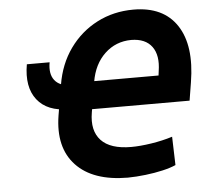

<svg xmlns="http://www.w3.org/2000/svg" viewBox="-53 -793 928 861"><g transform="rotate(-5 411.5 -362.5)"><path d="M81.1 -534.2H183.6Q174.3 -482.4 196.8 -453.6Q219.2 -424.8 268.1 -424.3L251 -317.4Q154.3 -316.9 108.9 -374.8Q63.5 -432.6 81.1 -534.2ZM488.3 11.7Q331.5 11.2 255.6 -69.6Q179.7 -150.4 202.6 -293L225.6 -429.7Q240.7 -521.5 290 -590.6Q339.4 -659.7 413.8 -698.2Q488.3 -736.8 578.1 -736.8Q712.9 -736.8 773.4 -645Q834 -553.2 807.1 -389.6L793.9 -308.1H318.8L338.9 -432.6H665L667.5 -452.1Q678.7 -522.5 649.7 -562Q620.6 -601.6 556.6 -602.1Q486.8 -601.6 437.5 -554.9Q388.2 -508.3 375 -429.7L352.5 -293Q338.9 -212.4 380.1 -168.2Q421.4 -124 515.6 -124Q554.7 -124 605.7 -131.8Q656.7 -139.6 701.7 -153.8L705.6 -25.9Q681.6 -15.1 645.5 -6.8Q609.4 1.5 568.4 6.3Q527.3 11.2 488.3 11.7Z"/></g></svg>

Font: Inter Tight
Style: Bold Italic
Weight: 700
Italic angle: -9.39999°
Designer: Rasmus Andersson
Foundry: rsms
Version: Version 3.004